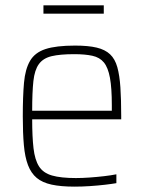

<svg xmlns="http://www.w3.org/2000/svg" viewBox="-20 -688 536 716"><path d="M258 8Q207 8 172.5 0.5Q138 -7 117 -24.5Q96 -42 84.5 -72Q73 -102 69 -147Q65 -192 65 -254Q65 -329 69.5 -379.5Q74 -430 92 -461Q110 -492 149.5 -505Q189 -518 260 -518Q309 -518 340.5 -510.5Q372 -503 390.5 -485.5Q409 -468 417.5 -437.5Q426 -407 429 -362Q432 -317 432 -256V-243H100Q100 -178 105 -135Q110 -92 125.5 -67.5Q141 -43 174 -33.5Q207 -24 263 -24Q287 -24 314.5 -26Q342 -28 368 -31Q394 -34 414 -38V-5Q397 -2 371 1Q345 4 315.5 6Q286 8 258 8ZM397 -256V-296Q397 -360 390 -398Q383 -436 367.5 -455Q352 -474 324.5 -480Q297 -486 257 -486Q204 -486 172.5 -478.5Q141 -471 125 -449Q109 -427 104.5 -385.5Q100 -344 100 -275H416ZM142 -637V-668H367V-637Z"/></svg>

Font: Saira SemiCondensed Thin
Style: Regular
Weight: 250
Width: 4
Designer: Hector Gatti with collaboration of the Omnibus-Type team
Foundry: Omnibus-Type
Version: Version 1.101